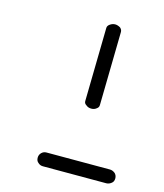

<svg xmlns="http://www.w3.org/2000/svg" viewBox="-102 -751 703 822"><g transform="rotate(15 249.0 -339.5)"><path d="M301 -298C310.3 -298 318 -300.7 324 -306C330 -310 333 -315.3 333 -322L339 -648C339 -654.7 336 -660.7 330 -666C322 -670.7 314.3 -673 307 -673C299 -673 291.3 -670.3 284 -665C277.3 -660.3 274 -654.7 274 -648L268 -322C268 -315.3 271.3 -310 278 -306C284 -300.7 291.7 -298 301 -298ZM165 -6H446C454 -6 461.7 -9 469 -15C475 -19.7 478 -26.7 478 -36C478 -44.7 475 -52 469 -58C461.7 -64 454 -67 446 -67H165C156.3 -67 149 -64 143 -58C137 -52 134 -44.7 134 -36C134 -26.7 137 -19.7 143 -15C149 -9 156.3 -6 165 -6Z"/></g></svg>

Font: naYanakamik
Style: Regular
Weight: 500
Designer: Nagarjuna G.,Vikas B.,Ruchir J.,Tushar G.,Vinay J.
Foundry: gnowledge lab
Version: 1.1